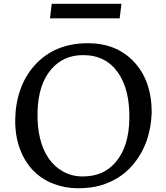

<svg xmlns="http://www.w3.org/2000/svg" viewBox="-20 -982 874 1009"><path d="M161.1 -637.7Q265.6 -754.9 442.4 -754.9Q591.3 -754.9 683.1 -658.2Q777.3 -558.6 777.3 -389.2Q771 -222.2 674.3 -111.3Q608.9 -36.6 507.3 -7.3Q456.1 7.3 388.9 7.3Q321.8 7.3 259.5 -16.8Q197.3 -41 152.6 -87.9Q107.9 -134.8 83.3 -203.1Q58.6 -271.5 60.1 -355.7Q61.5 -439.9 87.2 -511.7Q112.8 -583.5 161.1 -637.7ZM587.9 -129.9Q657.7 -211.9 659.7 -357.9Q662.6 -509.3 601.1 -599.1Q536.6 -692.4 417 -692.4Q313.5 -692.4 249.5 -618.2Q180.2 -538.1 177.2 -391.1Q174.3 -238.8 236.3 -148.9Q267.1 -104.5 313.2 -79.6Q359.4 -54.7 414.3 -54.7Q469.2 -54.7 512.5 -73.2Q555.7 -91.8 587.9 -129.9ZM252 -961.9H618.2L608.9 -885.7H242.7Z"/></svg>

Font: HeadlandOne
Style: Regular
Weight: 400
Designer: Gary Lonergan
Foundry: Sorkin Type Co.
Version: Version 1.002